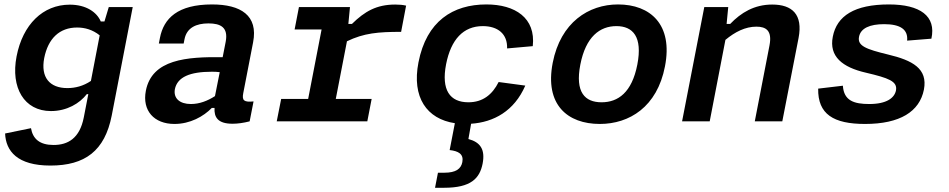

<svg xmlns="http://www.w3.org/2000/svg" viewBox="-20 -560 4380 886"><path d="M56.5 -300C28.5 -155.5 91.5 -47.5 215 -47.5C289 -47.5 347.5 -83 380.5 -125.5H387.5L366.5 -17.5C347.5 78.5 293.5 109 227 109C164 109 131.5 81.5 123 31.5L3.5 56C7 137 59.5 204 212.5 204C372.5 204 463.5 136 495.5 -26.5L592.5 -527.5H482L462 -461H445C427 -503.5 378 -538.5 302 -538.5C178 -538.5 85 -447 56.5 -300ZM184 -292C202 -382.5 254.5 -433 336 -433C371.5 -433 407.5 -423 440 -397L399.5 -186.5C364.5 -163 327.5 -153.5 291 -153.5C209 -153.5 167 -203 184 -292Z M958.5 -539.5C800 -539.5 735.5 -475.5 718 -385L713 -359H827.5L831.5 -379.5C842 -432 885.5 -452 942 -452C998.5 -452 1034 -433.5 1021.5 -367.5L1007.5 -296C841.5 -298.5 681 -286.5 653 -141C635.5 -50 690.5 12 785 12C857.5 12 919 -22.5 957.5 -62H970C967.5 -20 984 11 1053 11C1076.5 11 1102.5 7.5 1132 0L1150 -92C1105.5 -87.5 1096 -96.5 1102.5 -130L1148 -365C1172 -488.5 1091.5 -539.5 958.5 -539.5ZM787 -148.5C798.5 -204.5 856 -229 958 -229C970.5 -229 982.5 -228.5 994 -227L972 -116.5C938 -94.5 900.5 -80 861 -80C809 -80 779.5 -106.5 787 -148.5Z M1595 -527.5H1359.5L1339.5 -424H1464L1402 -103.5H1277.5L1257 0H1675L1695 -103.5H1529.5L1581 -369.5C1659.5 -407.5 1725.5 -413 1831 -413L1854 -534C1839 -537.5 1823.5 -539 1804 -539C1718 -539 1663.5 -508 1604 -449.5H1587.5Z M2404 -165 2281 -181.5C2252 -123.5 2208 -88 2141.5 -88C2056 -88 2015.5 -144.5 2038.5 -263.5C2061 -378 2118 -439.5 2208 -439.5C2277 -439.5 2322.5 -403.5 2320 -336.5L2438.5 -347C2453 -477.5 2357 -539.5 2224.5 -539.5C2070 -539.5 1948 -462.5 1911 -272C1879.5 -110.5 1949.5 -11 2079 8.5L2055 132.5C2095 137 2120.5 150.5 2113.5 188C2107.5 219 2084 237 2030.5 237H2001L1987.5 306.5H2029.5C2153 306.5 2193.5 263.5 2207 195.5C2220 128.5 2195.5 96 2141.5 81.5L2154 11C2258.5 4 2353 -47.5 2404 -165Z M3048.5 -253.5C3086.5 -447 2981 -539.5 2832 -539.5C2696.5 -539.5 2567 -457 2530.5 -270C2493 -76.5 2599 12 2748 12C2884 12 3012.5 -66.5 3048.5 -253.5ZM2921 -262C2896 -133.5 2832.5 -88 2756 -88C2679.5 -88 2633 -133.5 2658 -262C2683 -390.5 2748 -439.5 2824.5 -439.5C2900.5 -439.5 2946 -390.5 2921 -262Z M3590 0 3665 -384.5C3686 -493.5 3635.5 -539 3543.5 -539C3460.5 -539 3399.5 -501.5 3349.5 -449.5H3333L3340.5 -527.5H3230L3127.5 0H3255L3327.5 -376C3372 -413 3419.5 -437 3470.5 -437C3514.5 -437 3544 -419 3531 -351L3463 0Z M4082 -539.5C3923.5 -539.5 3841.5 -487 3823 -390.5C3805 -299.5 3867 -249.5 3976 -224.5C4080 -200 4122.5 -185 4114.5 -142.5C4107.5 -108 4071.5 -80 3991.5 -80C3922 -80 3874 -94.5 3869.5 -164.5L3755.5 -151C3753.5 -33 3826 12 3972 12C4133 12 4223.5 -45 4243.5 -146.5C4262 -243.5 4191 -281.5 4077.5 -308.5C3977 -333 3936 -348 3944 -390C3951.5 -430 3994 -448.5 4060 -448.5C4135.5 -448.5 4171 -423.5 4166 -372.5L4278 -381.5C4301 -486 4226 -539.5 4082 -539.5Z"/></svg>

Font: Monaspace Neon SemiBold
Style: Italic
Weight: 600
Italic angle: -11°
Designer: Riley Cran & the Lettermatic Team
Foundry: Lettermatic
Version: Version 1.200 (Monaspace Neon)